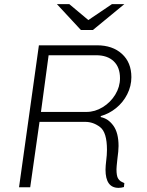

<svg xmlns="http://www.w3.org/2000/svg" viewBox="-20 -905 711 928"><path d="M615 -532Q615 -489 595 -449.5Q575 -410 541 -382.5Q507 -355 467 -344V-339Q503 -332 528 -297.5Q553 -263 553 -199Q553 -177 547 -133Q543 -97 543 -87Q543 -54 551 -42Q559 -30 568.5 -26Q578 -22 581 -20L579 -1Q566 3 553 3Q490 3 490 -85Q490 -101 494 -135Q495 -143 496 -155Q497 -167 497 -181Q497 -265 464 -290.5Q431 -316 392 -316H171L126 0H72L168 -686H449Q524 -686 569.5 -644.5Q615 -603 615 -532ZM215 -638 178 -364H398Q439 -364 476.5 -387Q514 -410 537 -447.5Q560 -485 560 -527Q560 -580 529.5 -609Q499 -638 445 -638ZM407 -808 521 -885H581L429 -760H371L255 -885H315Z"/></svg>

Font: Chivo Thin Italic
Style: Regular
Weight: 100
Italic angle: -8.05°
Designer: Hector Gatti
Foundry: Omnibus-Type
Version: Version 1.007